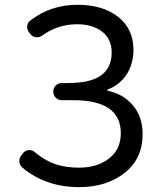

<svg xmlns="http://www.w3.org/2000/svg" viewBox="-20 -767 658 800"><path d="M309.6 12.7Q169.9 12.7 72.3 -69.3Q60.5 -80.1 60.5 -96.7Q60.5 -109.4 69.3 -120.1L77.1 -129.9Q85.9 -140.6 100.1 -141.6Q114.3 -142.6 124 -133.8Q166 -98.6 209.5 -83.5Q252.9 -68.4 309.6 -68.4Q384.8 -68.4 434.1 -106.4Q483.4 -144.5 483.4 -211.9Q483.4 -349.6 285.2 -349.6H236.3Q222.7 -349.6 212.4 -359.9Q202.1 -370.1 202.1 -384.8V-386.7Q202.1 -400.4 212.4 -410.6Q222.7 -420.9 236.3 -420.9H261.7Q357.4 -420.9 401.4 -453.1Q445.3 -485.4 445.3 -547.9Q445.3 -604.5 405.3 -635.3Q365.2 -666 300.8 -666Q221.7 -666 156.2 -619.1Q144.5 -610.4 130.4 -611.8Q116.2 -613.3 107.4 -624L101.6 -631.8Q91.8 -643.6 93.3 -658.2Q94.7 -672.9 106.4 -681.6Q191.4 -747.1 302.7 -747.1Q408.2 -747.1 472.2 -696.8Q536.1 -646.5 536.1 -559.6Q536.1 -502 508.3 -458Q480.5 -414.1 429.7 -394.5Q426.8 -393.6 426.8 -391.1Q426.8 -388.7 429.7 -388.7Q494.1 -375 534.2 -327.6Q574.2 -280.3 574.2 -208Q574.2 -105.5 499 -46.4Q423.8 12.7 309.6 12.7Z"/></svg>

Font: Gen Jyuu GothicL Regular
Style: Regular
Weight: 400
Designer: [Source Han Sans]
Ryoko NISHIZUKA  (kana & ideographs); Paul D. Hunt (Latin, Greek & Cyrillic); Wenlong ZHANG  (bopomofo
Version: Version 1.002.20150607